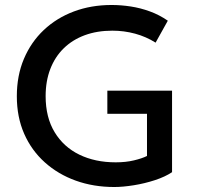

<svg xmlns="http://www.w3.org/2000/svg" viewBox="-20 -735 791 770"><path d="M438.5 15Q355 15 284 -10.5Q213 -36 159.8 -83.8Q106.5 -131.5 77 -198.5Q47.5 -265.5 47.5 -349Q47.5 -432 76 -499.2Q104.5 -566.5 155.8 -614.8Q207 -663 276.2 -689Q345.5 -715 427.5 -715Q465.5 -715 504.5 -709Q543.5 -703 581.2 -689.2Q619 -675.5 653 -652L604 -564Q566 -588 521.8 -600Q477.5 -612 430.5 -612Q369.5 -612 320 -593.8Q270.5 -575.5 235.5 -541.2Q200.5 -507 181.8 -458.5Q163 -410 163 -349.5Q163 -264.5 199 -205Q235 -145.5 298.2 -114.8Q361.5 -84 444 -84Q484.5 -84 517 -91.8Q549.5 -99.5 569.5 -109.5V-278.5H410.5V-371.5H670V-44.5Q642.5 -26 601.2 -12.5Q560 1 516.2 8Q472.5 15 438.5 15Z"/></svg>

Font: Geologica Thin Roman
Style: Regular
Weight: 400
Version: Version 1.010;gftools[0.9.28]